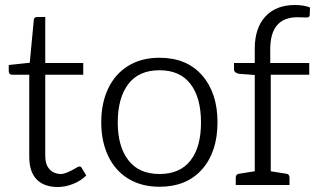

<svg xmlns="http://www.w3.org/2000/svg" viewBox="-20 -740 1291 768"><path d="M97 -113V-441H30Q15 -441 15 -456V-480L99 -489L115 -658Q115 -672 130 -672H161V-488H313V-441H161V-117Q161 -81 178.5 -62.5Q196 -44 225 -44Q241 -44 277 -64Q292 -74 298 -74Q304 -74 307 -68L325 -38Q304 -17 273 -4.5Q242 8 211 8Q156 8 126.5 -22.5Q97 -53 97 -113Z M850 -251Q850 -133 788.5 -63Q727 7 618 7Q546 7 493.5 -25Q441 -57 413 -115.5Q385 -174 385 -251Q385 -328 413 -386.5Q441 -445 493.5 -477Q546 -509 618 -509Q727 -509 788.5 -438.5Q850 -368 850 -251ZM784 -250Q784 -349 742 -404Q700 -459 618 -459Q535 -459 493 -403.5Q451 -348 451 -250Q451 -154 493.5 -99Q536 -44 618 -44Q700 -44 742 -98Q784 -152 784 -250Z M1061 -543V-488H1217V-441H1063V-55L1125 -45Q1138 -44 1138 -29V0H923V-29Q923 -43 936 -45L999 -55V-440L934 -445Q916 -450 916 -462V-488H999V-545Q999 -628 1041.5 -674Q1084 -720 1160 -720Q1196 -720 1220 -710L1219 -679Q1218 -670 1206 -670L1170 -671Q1061 -671 1061 -543Z"/></svg>

Font: Aleo Light
Style: Regular
Weight: 300
Designer: Alessio Laiso
Foundry: Alessio Laiso
Version: Version 2.000